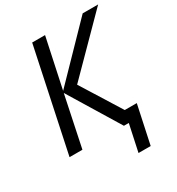

<svg xmlns="http://www.w3.org/2000/svg" viewBox="-209 -844 1072 1162"><g transform="rotate(-30 327.0 -263.5)"><path d="M416 187 456 0H422L206 -354L132 0H42L193 -714H283L209 -367L546 -714H654L301 -357L474 -80H558L501 187Z"/></g></svg>

Font: Noto Sans
Style: Italic
Weight: 400
Italic angle: -12°
Designer: Monotype Design Team
Foundry: Monotype Imaging Inc.
Version: Version 2.013; ttfautohint (v1.8.4.7-5d5b)